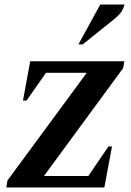

<svg xmlns="http://www.w3.org/2000/svg" viewBox="-20 -832 583 852"><path d="M8 0 13 -31 365 -509H184L98 -386H82L114 -560H532L526 -529L175 -51H372L461 -182H477L443 0ZM328 -635 425 -812H532Q529 -797 520.5 -782.5Q512 -768 489 -749L347 -635Z"/></svg>

Font: Spectral SC
Style: Bold Italic
Weight: 700
Italic angle: -10°
Designer: Jean-Baptiste Levee
Foundry: Production Type
Version: Version 2.001